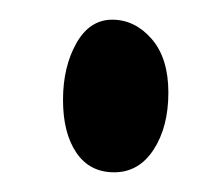

<svg xmlns="http://www.w3.org/2000/svg" viewBox="-20 -436 220 195"><path d="M151 -342Q151 -307 136 -284Q121 -261 96 -261Q71 -261 57.5 -281Q44 -301 44 -334.5Q44 -368 57.5 -392Q71 -416 94 -416Q117 -416 134 -396.5Q151 -377 151 -342Z"/></svg>

Font: Devonshire
Style: Regular
Weight: 400
Designer: Astigmatic (AOETI)
Foundry: Astigmatic (AOETI)
Version: Version 1.001